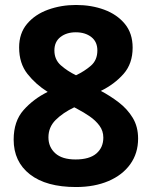

<svg xmlns="http://www.w3.org/2000/svg" viewBox="-20 -743 612 773"><path d="M286 10Q166 10 100.5 -41Q35 -92 35 -181Q35 -255 75 -300Q115 -345 172 -373Q124 -403 90.5 -445.5Q57 -488 57 -552Q57 -609 89 -647Q121 -685 173.5 -704Q226 -723 286 -723Q348 -723 399.5 -704Q451 -685 482.5 -647Q514 -609 514 -551Q514 -487 477.5 -445.5Q441 -404 386 -377Q424 -357 458.5 -330.5Q493 -304 514.5 -268.5Q536 -233 536 -185Q536 -126 504.5 -82Q473 -38 416.5 -14Q360 10 286 10ZM286 -440Q320 -456 346 -478.5Q372 -501 372 -540Q372 -575 347.5 -594Q323 -613 285 -613Q248 -613 223.5 -594Q199 -575 199 -540Q199 -503 225 -480Q251 -457 286 -440ZM284 -101Q340 -101 368 -125Q396 -149 396 -189Q396 -216 380.5 -237Q365 -258 341 -274.5Q317 -291 292 -304L279 -311Q233 -289 204 -260Q175 -231 175 -190Q175 -151 202.5 -126Q230 -101 284 -101Z"/></svg>

Font: Noto Sans Tamil
Style: Bold
Weight: 700
Designer: Jelle Bosma - Monotype Design Team
Foundry: Monotype Imaging Inc.
Version: Version 2.004; ttfautohint (v1.8.4.7-5d5b)